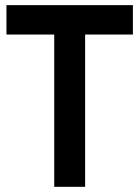

<svg xmlns="http://www.w3.org/2000/svg" viewBox="-20 -720 537 740"><path d="M189 0V-586.9H4.9V-700.2H492.2V-586.9H308.1V0Z"/></svg>

Font: Cakra Normal
Style: Regular
Weight: 400
Designer: Lucia Kollert, Vojtech Kollert
Foundry: OoM Type
Version: Version 1.000;Glyphs 3.1.1 (3148)